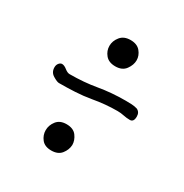

<svg xmlns="http://www.w3.org/2000/svg" viewBox="-110 -506 579 604"><g transform="rotate(30 180.0 -204.0)"><path d="M196 -321Q172 -321 160 -335.5Q148 -350 148 -368Q148 -386 160.5 -401.5Q173 -417 197 -417Q221 -417 233 -402.5Q245 -388 245 -371Q245 -354 233 -337.5Q221 -321 196 -321ZM69 -187Q62 -187 47 -196Q32 -205 32 -223Q32 -232 37 -238Q42 -244 48 -244Q56 -244 66 -236Q76 -228 84 -228Q136 -228 181.5 -236Q227 -244 279 -244Q290 -244 300.5 -243.5Q311 -243 321 -240Q334 -234 334 -218Q334 -198 320 -198Q308 -198 296.5 -200.5Q285 -203 273 -203Q251 -203 229 -201Q207 -199 185 -195Q156 -190 127 -188.5Q98 -187 69 -187ZM154 9Q130 9 118.5 -5.5Q107 -20 107 -38Q107 -56 119 -71.5Q131 -87 155 -87Q180 -87 191.5 -71.5Q203 -56 203 -39Q202 -21 190 -6Q178 9 154 9Z"/></g></svg>

Font: Twinkle Star
Style: Regular
Weight: 400
Designer: Robert E. Leuschke
Foundry: Robert E. Leuschke
Version: Version 2.010; ttfautohint (v1.8.3)